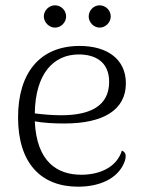

<svg xmlns="http://www.w3.org/2000/svg" viewBox="-20 -690 545 723"><path d="M187 -586C210 -586 229 -606 229 -628C229 -651 210 -670 187 -670C165 -670 145 -651 145 -628C145 -606 165 -586 187 -586ZM355 -586C378 -586 397 -606 397 -628C397 -651 378 -670 355 -670C333 -670 314 -651 314 -628C314 -606 333 -586 355 -586ZM439 -123C420 -61 357 -32 286 -32C196 -32 118 -80 111 -233C146 -227 181 -225 223 -225C369 -225 454 -276 454 -376C454 -468 383 -517 280 -517C128 -517 48 -413 48 -248C48 -76 134 13 274 13C355 13 422 -17 447 -76C460 -107 451 -118 439 -123ZM277 -485C332 -485 391 -462 391 -382C391 -289 317 -256 210 -256C179 -256 142 -259 111 -263C113 -411 180 -485 277 -485Z"/></svg>

Font: Arima Koshi Light
Style: Regular
Weight: 300
Designer: Joana Correia and Natanael Gama
Foundry: NDISCOVER
Version: Version 1.019;PS 001.019;hotconv 1.0.88;makeotf.lib2.5.64775